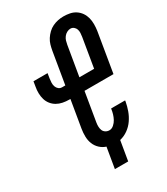

<svg xmlns="http://www.w3.org/2000/svg" viewBox="-212 -837 925 1062"><g transform="rotate(-30 250.0 -306.0)"><path d="M283 131H198L220 0Q198 -7 181 -23Q164 -39 155.5 -60.5Q147 -82 146.5 -106.5Q146 -131 150 -155L179 -328H172Q151 -328 131 -332Q111 -336 94.5 -345.5Q78 -355 66 -370Q54 -385 48.5 -403.5Q43 -422 42.5 -442.5Q42 -463 46 -484L51 -515H141L136 -484Q134 -471 133.5 -458Q133 -445 137 -433.5Q141 -422 150 -414.5Q159 -407 172 -407H192L226 -610Q229 -627 234 -644.5Q239 -662 249 -677.5Q259 -693 273 -706.5Q287 -720 304 -728Q321 -736 338.5 -739.5Q356 -743 373 -743Q394 -743 414 -739Q434 -735 450.5 -724Q467 -713 478 -697Q489 -681 494 -662Q499 -643 499 -622Q499 -601 496 -580L454 -328H269L238 -142Q236 -130 236.5 -117Q237 -104 241.5 -93.5Q246 -83 256.5 -76.5Q267 -70 280 -70Q295 -70 308 -81.5Q321 -93 328.5 -107Q336 -121 340.5 -136Q345 -151 347 -166L348 -170H437L436 -162Q431 -135 421.5 -108.5Q412 -82 395.5 -58Q379 -34 355 -17Q331 0 304 6ZM282 -407H376L407 -593Q409 -605 409.5 -617Q410 -629 406.5 -639.5Q403 -650 394 -657.5Q385 -665 373 -665Q362 -665 350.5 -659Q339 -653 331 -642.5Q323 -632 319.5 -620.5Q316 -609 314 -597Z"/></g></svg>

Font: Iosevka Term Curly Semibold
Style: Italic
Weight: 600
Italic angle: -9°
Designer: Belleve Invis
Foundry: Belleve Invis
Version: Version 32.3.0